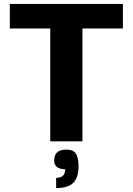

<svg xmlns="http://www.w3.org/2000/svg" viewBox="-20 -720 676 978"><path d="M606 -700V-575H400V0H236V-575H30V-700ZM318 42Q355 42 367.5 64Q380 86 380 126Q380 185 353 211.5Q326 238 266 238V186Q312 186 312 142Q256 142 256 97Q256 42 318 42Z"/></svg>

Font: Fivo Sans Modern
Style: Regular
Weight: 700
Designer: Alexander Slobzheninov
Foundry: Alexander Slobzheninov
Version: 1.0